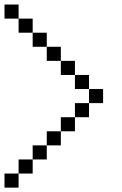

<svg xmlns="http://www.w3.org/2000/svg" viewBox="-20 -817 540 852"><path d="M0 -734.4V-796.9H62.5V-734.4ZM0 15.6V-46.9H62.5V15.6ZM375 -421.9H312.5V-484.4H250V-546.9H187.5V-609.4H125V-671.9H62.5V-734.4H125V-671.9H187.5V-609.4H250V-546.9H312.5V-484.4H375ZM375 -421.9H437.5V-359.4H375ZM375 -359.4V-296.9H312.5V-234.4H250V-171.9H187.5V-109.4H125V-46.9H62.5V-109.4H125V-171.9H187.5V-234.4H250V-296.9H312.5V-359.4Z"/></svg>

Font: KH Dot Dougenzaka 16
Style: Regular
Weight: 400
Designer: Original version for X68000 by Keitarou Hiraki (http://hp.vector.co.jp/authors/VA000874/) / TrueType conversion by Homem
Version: Version 1.00.20150527